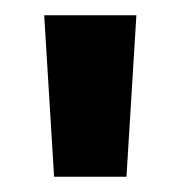

<svg xmlns="http://www.w3.org/2000/svg" viewBox="-20 -775 237 252"><path d="M51 -543 38 -755H159L146 -543Z"/></svg>

Font: DM Sans 28pt ExtraBold
Style: Regular
Weight: 800
Version: Version 4.004;gftools[0.9.30]